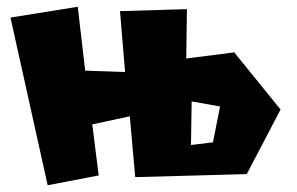

<svg xmlns="http://www.w3.org/2000/svg" viewBox="-20 -556 879 568"><path d="M11 -504 121 -8 272 -37 253 -188 364 -212 380 -32 528 -36 710 -41 810 -232 673 -401 531 -383 533 -529 335 -523 350 -343 232 -347 210 -536ZM545 -127 547 -256 631 -241 610 -135Z"/></svg>

Font: Super Mario
Style: Regular
Weight: 400
Version: Version 1.0